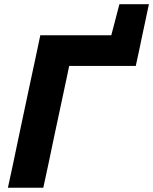

<svg xmlns="http://www.w3.org/2000/svg" viewBox="-20 -878 716 898"><path d="M17 0Q29.5 -57.5 41 -111Q52 -164.5 66.5 -233L117.5 -473.5Q132.5 -542.5 144.2 -597.8Q156 -653 168.5 -713H500.5L538.5 -858.5H676.5Q669 -823 661.5 -787.8Q654 -752.5 646.5 -717.5Q639 -681 631 -643.5Q623 -606 615 -569.5H303.5Q298 -541.5 291.5 -512Q285 -482 278 -448.5L232 -233Q217.5 -164.5 206.5 -111Q195 -57.5 182.5 0Z"/></svg>

Font: Heraclito
Style: Bold Italic
Weight: 700
Italic angle: -12°
Designer: Kostas Bartsokas (font) & Cristiano Sobral (main changes)
Foundry: Kostas Bartsokas (font) & Cristiano Sobral (main changes)
Version: Version 1.00;July 8, 2020;FontCreator 13.0.0.2655 64-bit